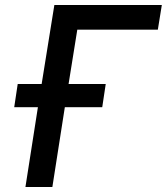

<svg xmlns="http://www.w3.org/2000/svg" viewBox="-20 -750 669 770"><path d="M82 0 132 -320H37L51 -413H147L198 -730H629L613 -631H290L255 -413H404L390 -320H240L190 0Z"/></svg>

Font: NKDuy Mono SemiBold
Style: Italic
Weight: 600
Italic angle: -9°
Monospace: yes
Designer: NKDuy
Foundry: NKDuy
Version: Version 2.251; ttfautohint (v1.8.4.7-5d5b)